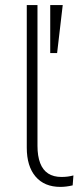

<svg xmlns="http://www.w3.org/2000/svg" viewBox="-20 -725 315 753"><path d="M217 8Q154 8 119.5 -32.5Q85 -73 85 -146V-705H127V-153Q127 -113 137.5 -85.5Q148 -58 169 -44.5Q190 -31 221 -31Q234 -31 245.5 -32.5Q257 -34 268 -37L265 2Q252 5 240 6.5Q228 8 217 8ZM177 -517V-705H226L204 -517Z"/></svg>

Font: Nunito Sans 12pt ExtraLight
Style: Regular
Weight: 200
Designer: Vernon Adams
Foundry: Vernon Adams
Version: Version 3.101;gftools[0.9.27]